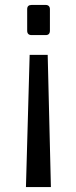

<svg xmlns="http://www.w3.org/2000/svg" viewBox="-20 -556 308 777"><path d="M182 -519V-432Q182 -414 165 -414H108Q90 -414 90 -432V-519Q90 -536 108 -536H165Q173 -536 177.5 -531.5Q182 -527 182 -519ZM186 201H85L100 -334H173Z"/></svg>

Font: Exo Medium
Style: Regular
Weight: 500
Designer: Natanael Gama
Foundry: Natanael Gama
Version: Version 1.500; ttfautohint (v1.6)